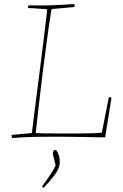

<svg xmlns="http://www.w3.org/2000/svg" viewBox="-20 -666 599 935"><path d="M39 6Q38 4 37 -0.5Q36 -5 37 -9L135 -18Q138 -45 144.5 -94Q151 -143 158.5 -204Q166 -265 174.5 -329Q183 -393 190 -452Q197 -511 202.5 -555.5Q208 -600 210 -621L116 -627Q116 -630 117 -633.5Q118 -637 119 -640Q163 -639 197.5 -639.5Q232 -640 266 -642Q300 -644 342 -646Q344 -643 342 -632Q314 -630 286.5 -627Q259 -624 231 -622Q221 -562 210.5 -485Q200 -408 189.5 -324.5Q179 -241 170 -161.5Q161 -82 154 -18Q166 -17 197 -16.5Q228 -16 269 -16Q310 -16 351.5 -16Q393 -16 426.5 -17Q460 -18 476 -20L510 -193Q517 -193 523 -190L492 3Q435 2 380 1Q325 0 284 0Q240 0 209.5 0Q179 0 154 0.5Q129 1 102 2Q75 3 39 6ZM192 249Q191 248 188 245Q185 242 185 241Q207 212 225.5 184Q244 156 251 139L237 83Q238 76 241 67Q247 64 253 64Q261 75 266 88.5Q271 102 271 125Q271 153 246 186Q221 219 192 249Z"/></svg>

Font: Labrada Thin
Style: Italic
Weight: 100
Italic angle: -7°
Designer: Mercedes Jáuregui
Foundry: Omnibus-Type Team
Version: Version 1.000; ttfautohint (v1.8.4.7-5d5b)